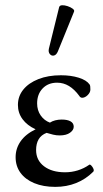

<svg xmlns="http://www.w3.org/2000/svg" viewBox="-20 -719 401 750"><path d="M196 11Q149 11 114 -3.5Q79 -18 60 -44Q41 -70 41 -105Q41 -139 60.5 -167Q80 -195 119 -214Q86 -229 68 -253.5Q50 -278 50 -309Q50 -343 71 -369Q92 -395 130 -410Q168 -425 218 -425Q257 -425 287.5 -415.5Q318 -406 330 -389Q332 -386 332.5 -381Q333 -376 333 -369Q333 -358 322.5 -347.5Q312 -337 300 -337Q299 -337 295.5 -338.5Q292 -340 290 -344Q271 -370 249.5 -383Q228 -396 203 -396Q168 -396 146.5 -373.5Q125 -351 125 -315Q125 -288 139 -268Q153 -248 175 -240Q184 -246 196 -249Q208 -252 221 -252Q243 -252 255.5 -245Q268 -238 268 -224Q268 -211 253.5 -200.5Q239 -190 213 -190Q200 -190 187.5 -193Q175 -196 162 -200Q141 -192 131 -175Q121 -158 121 -133Q121 -93 152 -69.5Q183 -46 234 -46Q260 -46 284 -53.5Q308 -61 328 -75Q331 -78 336.5 -72.5Q342 -67 345 -59.5Q348 -52 344 -48Q315 -19 277.5 -4Q240 11 196 11ZM206 -518Q200 -504 190.5 -502Q181 -500 174.5 -508Q168 -516 171 -529L211 -691Q213 -698 222.5 -698.5Q232 -699 244 -695Q256 -691 264 -685Q272 -679 269 -673Z"/></svg>

Font: Junicode VF
Style: Regular
Weight: 400
Designer: Peter S. Baker
Version: Version 2.213